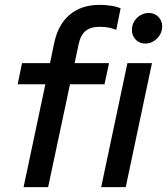

<svg xmlns="http://www.w3.org/2000/svg" viewBox="-20 -770 687 790"><path d="M77 0 166.7 -423.3H52.7L70.7 -510.3H185.7L203.7 -596Q220 -670.7 267.8 -710.3Q315.7 -750 390.3 -750Q413.3 -750 436.5 -746.5Q459.7 -743 476.3 -735.7L458.3 -647Q442 -653.7 425.8 -656.7Q409.7 -659.7 390.3 -659.7Q353 -659.7 332 -642.5Q311 -625.3 303.3 -587L287 -510.3H428.7L410 -423.3H268L178 0ZM396.3 0 504.3 -510.3H605.3L497.3 0ZM578 -590.7Q554.3 -590.7 538.5 -606.8Q522.7 -623 522.7 -646.7Q522.7 -665.7 532.2 -681.7Q541.7 -697.7 557.8 -707.2Q574 -716.7 592 -716.7Q615.7 -716.7 631.5 -700.8Q647.3 -685 647.3 -661.3Q647.3 -642.3 637.8 -626.5Q628.3 -610.7 612.5 -600.7Q596.7 -590.7 578 -590.7Z"/></svg>

Font: Red Hat Display VF
Style: Italic
Weight: 300
Italic angle: -12°
Designer: Pentagram, MCKL
Foundry: Pentagram, MCKL
Version: Version 1.010